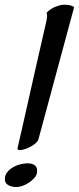

<svg xmlns="http://www.w3.org/2000/svg" viewBox="-40 -755 328 799"><path d="M210 -733.4Q219.7 -735.4 230.5 -735.4Q239.3 -735.4 249.5 -733.4Q259.8 -731.4 268.6 -725.6L120.1 -175.8Q117.2 -165 102.5 -154.3Q87.9 -143.6 71.8 -137.2Q55.7 -130.9 43.5 -130.4Q31.2 -129.9 33.2 -139.6Q37.1 -155.3 50.8 -215.8Q56.6 -242.2 65.4 -280.8Q74.2 -319.3 86.4 -374Q98.6 -428.7 115.2 -501.5Q131.8 -574.2 153.3 -668Q154.3 -674.8 155.3 -681.6Q156.2 -686.5 155.8 -692.4Q155.3 -698.2 153.3 -701.2Q161.1 -710 170.9 -716.3Q180.7 -722.7 189.5 -726.6Q200.2 -730.5 210 -733.4ZM59.6 -74.2Q85 -78.1 100.6 -69.8Q116.2 -61.5 114.3 -39.1Q113.3 -26.4 103.5 -15.1Q93.8 -3.9 80.6 4.9Q67.4 13.7 53.2 18.6Q39.1 23.4 28.3 23.4Q7.8 23.4 -6.8 14.6Q-21.5 5.9 -19.5 -13.7Q-18.6 -26.4 -11.2 -36.6Q-3.9 -46.9 7.3 -54.7Q18.6 -62.5 32.2 -67.4Q45.9 -72.3 59.6 -74.2Z"/></svg>

Font: Satisfy
Style: Regular
Weight: 400
Designer: Font Diner, Inc
Foundry: Font Diner, Inc
Version: Version 1.001